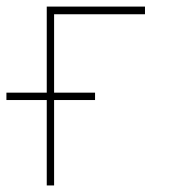

<svg xmlns="http://www.w3.org/2000/svg" viewBox="-46 -566 521 586"><path d="M396.5 -545.9V-522.5H119.1V0H96.7V-545.9ZM-26.4 -260.7V-283.2H244.1V-260.7Z"/></svg>

Font: Inter Tight Thin
Style: Regular
Weight: 250
Designer: Rasmus Andersson
Foundry: rsms
Version: Version 3.004